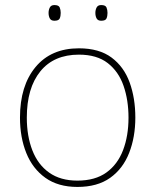

<svg xmlns="http://www.w3.org/2000/svg" viewBox="-20 -729 615 759"><path d="M515 -264Q515 -187 490.5 -124.5Q466 -62 415.5 -26Q365 10 286 10Q210 10 159.5 -26Q109 -62 84 -124Q59 -186 59 -264Q59 -390 120.5 -464Q182 -538 292 -538Q372 -538 421 -501.5Q470 -465 492.5 -403Q515 -341 515 -264ZM86 -264Q86 -191 108 -134.5Q130 -78 174.5 -46.5Q219 -15 286 -15Q356 -15 400.5 -47Q445 -79 466.5 -135.5Q488 -192 488 -264Q488 -333 468.5 -389.5Q449 -446 406 -479.5Q363 -513 292 -513Q193 -513 139.5 -447Q86 -381 86 -264ZM172 -678Q172 -690 177 -699.5Q182 -709 195 -709Q212 -709 216 -699.5Q220 -690 220 -678Q220 -665 216 -656Q212 -647 195 -647Q182 -647 177 -656Q172 -665 172 -678ZM357 -678Q357 -690 362 -699.5Q367 -709 380 -709Q397 -709 401 -699.5Q405 -690 405 -678Q405 -665 401 -656Q397 -647 380 -647Q367 -647 362 -656Q357 -665 357 -678Z"/></svg>

Font: Noto Sans Cham Thin
Style: Regular
Weight: 250
Version: Version 2.002